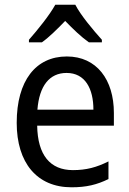

<svg xmlns="http://www.w3.org/2000/svg" viewBox="-20 -786 550 816"><path d="M300 -766H215C191 -722 140 -659 103 -617V-606H158C189 -628 223 -662 257 -697C291 -662 325 -629 358 -606H413V-617C377 -657 323 -721 300 -766ZM264 -546C132 -546 51 -443 51 -264C51 -94 137 10 284 10C347 10 392 -1 441 -25V-100C391 -75 347 -63 290 -63C193 -63 140 -127 138 -252H464V-306C464 -447 391 -546 264 -546ZM263 -476C342 -476 377 -409 377 -320H139C147 -421 190 -476 263 -476Z"/></svg>

Font: Noto Sans Gurmukhi UI SemiCondensed
Style: Regular
Weight: 400
Width: 4
Designer: Jelle Bosma - Monotype Design Team
Foundry: Monotype Imaging Inc.
Version: Version 2.004